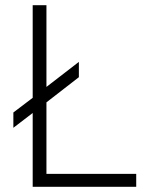

<svg xmlns="http://www.w3.org/2000/svg" viewBox="-20 -720 582 740"><path d="M106 0V-284.5L31.5 -227.5V-286.5L106 -343V-700H159V-385L284 -481.5V-422.5L159 -325.5V-50H505V0Z"/></svg>

Font: Overpass ExtraLight
Style: Regular
Weight: 250
Designer: Delve Withrington, Dave Bailey, Thomas Jockin
Foundry: Delve Fonts LLC
Version: Version 4.000